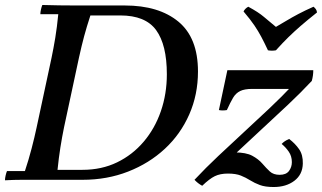

<svg xmlns="http://www.w3.org/2000/svg" viewBox="-24 -722 1295 771"><path d="M282 -700H477Q614 -700 692.5 -635Q771 -570 771 -435Q771 -342 736 -262.5Q701 -183 638 -124.5Q575 -66 490.5 -33Q406 0 308 0H133Q99 0 65 0Q31 0 -4 2Q-4 -6 -1.5 -17Q1 -28 4 -35H76Q91 -80 103 -126Q115 -172 123 -210L183 -490Q191 -528 198 -570.5Q205 -613 210 -665H138Q138 -673 140.5 -684Q143 -695 146 -702Q180 -701 214 -700.5Q248 -700 282 -700ZM207 -40H307Q384 -40 446 -70Q508 -100 553 -153Q598 -206 622 -275.5Q646 -345 646 -424Q646 -542 603 -601Q560 -660 459 -660H339Q324 -614 314 -577Q304 -540 293 -490L233 -210Q225 -171 218.5 -130Q212 -89 207 -40ZM757 0Q802 -48 852.5 -95.5Q903 -143 955 -191Q1007 -239 1057.5 -286.5Q1108 -334 1153 -382L1228 -397Q1183 -349 1132.5 -301.5Q1082 -254 1030.5 -206.5Q979 -159 928.5 -111.5Q878 -64 833 -16ZM1075 29Q1041 29 1019.5 21Q998 13 980.5 2Q963 -9 943 -17Q923 -25 891 -25Q860 -25 838.5 -14.5Q817 -4 788 24Q771 15 757 0L918 -110Q964 -110 989 -96.5Q1014 -83 1029.5 -65Q1045 -47 1059.5 -33.5Q1074 -20 1099 -20Q1125 -20 1136.5 -35.5Q1148 -51 1148 -71Q1148 -95 1135.5 -113Q1123 -131 1107 -144Q1118 -156 1137 -164Q1161 -146 1177 -123Q1193 -100 1192 -65Q1191 -21 1158 4Q1125 29 1075 29ZM855 -280 889 -440H1234Q1234 -418 1228 -397L1145 -365H989Q958 -365 940.5 -356.5Q923 -348 912 -329.5Q901 -311 887 -280Q870 -277 855 -280ZM1235 -695Q1241 -690 1244.5 -685Q1248 -680 1249 -672Q1210 -641 1183.5 -618Q1157 -595 1134.5 -573Q1112 -551 1084 -520Q1068 -517 1052 -520Q1037 -552 1025 -574.5Q1013 -597 997.5 -620Q982 -643 954 -676Q960 -688 973 -695Q1014 -673 1036 -654Q1058 -635 1084 -614Q1105 -626 1126.5 -639Q1148 -652 1174.5 -666Q1201 -680 1235 -695Z"/></svg>

Font: Poltawski Nowy
Style: Italic
Weight: 400
Italic angle: -12°
Designer: Adam Pótawski, Mateusz Machalski, Borys Kosmynka, Ania Wieluska
Foundry: Capitalics.wtf
Version: Version 1.001;gftools[0.9.25]